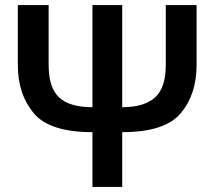

<svg xmlns="http://www.w3.org/2000/svg" viewBox="-20 -734 843 754"><path d="M752 -714H631V-478Q631 -389 588.5 -351Q546 -313 460 -313V-714H343V-313Q254 -313 212.5 -351Q171 -389 171 -480V-714H50V-478Q50 -365 112 -290Q174 -215 343 -215V0H460V-215Q627 -215 689.5 -289Q752 -363 752 -479Z"/></svg>

Font: Noto Sans Display Medium
Style: Regular
Weight: 500
Designer: Monotype Design Team
Foundry: Monotype Imaging Inc.
Version: Version 1.900